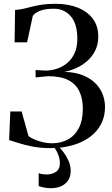

<svg xmlns="http://www.w3.org/2000/svg" viewBox="-20 -771 590 1013"><path d="M245 10.5Q193 10.5 149.5 1.8Q106 -7 75 -17.2Q44 -27.5 28 -32L34.5 -183H94L130.5 -53Q141 -44.5 160.8 -35.8Q180.5 -27 205.2 -21Q230 -15 254.5 -15Q301 -15 337.8 -34.8Q374.5 -54.5 395.8 -95.2Q417 -136 417 -198Q417 -249.5 399.2 -288Q381.5 -326.5 341.5 -347.8Q301.5 -369 233 -369L168 -362.5L167.5 -401.5L220 -398.5Q249.5 -398.5 279.2 -408Q309 -417.5 333.5 -437.5Q358 -457.5 373 -489.5Q388 -521.5 388 -566.5Q388 -645 353.5 -685Q319 -725 264.5 -725Q217 -725 189.2 -713.2Q161.5 -701.5 153 -687L123 -547.5H57L59.5 -718.5Q83.5 -720 104.8 -725Q126 -730 149.2 -736Q172.5 -742 202.2 -746.5Q232 -751 272.5 -751Q339 -751 390 -730.8Q441 -710.5 469.8 -672Q498.5 -633.5 498.5 -578Q498.5 -536 482 -503.5Q465.5 -471 438.8 -448Q412 -425 380.8 -411.2Q349.5 -397.5 320 -392Q388.5 -390 436.2 -365.2Q484 -340.5 509 -299Q534 -257.5 534 -205Q534 -155.5 512.8 -115.5Q491.5 -75.5 452.8 -47.2Q414 -19 361.2 -4.2Q308.5 10.5 245 10.5ZM247 222Q233 222 214.5 218.8Q196 215.5 184 210.5V143Q194 146.5 205.8 148Q217.5 149.5 226.5 149.5Q254 149.5 275 135.8Q296 122 296 89.5Q296 73.5 291.2 57.2Q286.5 41 278.5 26.2Q270.5 11.5 261 0H275.5H287Q300 12 315.2 32.2Q330.5 52.5 341.8 78Q353 103.5 353 131.5Q353 160 339.8 180.2Q326.5 200.5 303 211.2Q279.5 222 247 222Z"/></svg>

Font: Merriweather 144pt
Style: Regular
Weight: 400
Version: Version 2.100